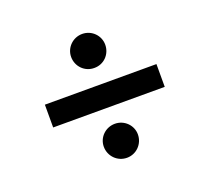

<svg xmlns="http://www.w3.org/2000/svg" viewBox="-96 -667 832 762"><g transform="rotate(-20 320.0 -286.5)"><path d="M555.7 -335H84.5V-238.8H555.7ZM319.3 -25.4C358.9 -25.4 391.1 -57.6 391.1 -98.1C391.1 -137.2 358.9 -168.9 319.3 -168.9C279.3 -168.9 247.1 -137.2 247.1 -98.1C247.1 -57.6 279.3 -25.4 319.3 -25.4ZM319.3 -404.8C359.4 -404.3 391.1 -436.5 391.1 -477.1C391.1 -516.1 359.4 -548.3 319.3 -548.3C279.3 -548.3 247.1 -516.1 247.1 -477.1C247.1 -436.5 279.3 -404.3 319.3 -404.8Z"/></g></svg>

Font: Raveo Display Display Medium
Style: Regular
Weight: 500
Designer: Jakub Foglar, Rasmus Andersson (Inter)
Foundry: Jakubfoglar.com
Version: Version 1.100;Glyphs 3.2.3 (3260)